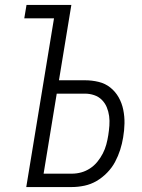

<svg xmlns="http://www.w3.org/2000/svg" viewBox="-20 -755 574 775"><path d="M86 0 198 -681H78L87 -735H268L218 -431H323Q351 -431 378 -424.5Q405 -418 425.5 -401.5Q446 -385 459 -362Q472 -339 477.5 -312Q483 -285 482.5 -257Q482 -229 477 -200Q473 -175 465 -150Q457 -125 444.5 -101.5Q432 -78 412.5 -58Q393 -38 370 -24.5Q347 -11 321 -5.5Q295 0 270 0ZM156 -54H270Q289 -54 307.5 -59Q326 -64 343 -75Q360 -86 373 -102Q386 -118 395 -135.5Q404 -153 409 -171.5Q414 -190 417 -209Q420 -228 421.5 -248Q423 -268 420.5 -286.5Q418 -305 411 -322Q404 -339 391 -352Q378 -365 360 -371Q342 -377 323 -377H209Z"/></svg>

Font: Iosevka QP Light
Style: Italic
Weight: 300
Italic angle: -9°
Designer: Belleve Invis
Foundry: Belleve Invis
Version: Version 20.0.0; ttfautohint (v1.8.4)